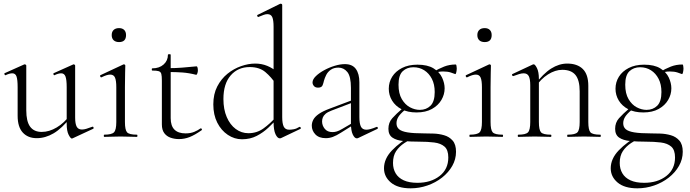

<svg xmlns="http://www.w3.org/2000/svg" viewBox="-20 -745 3754 1045"><path d="M180 7Q132 7 104 -23.5Q76 -54 76 -115V-270Q76 -311 70 -328.5Q64 -346 47 -346Q32 -346 11 -336Q7 -334 4.5 -340Q2 -346 6 -347L111 -394Q113 -395 115 -395Q117 -395 120 -393Q123 -391 123 -388V-145Q123 -84 144 -55.5Q165 -27 207 -27Q248 -27 289 -51.5Q330 -76 361 -119L366 -108Q317 -46 272 -19.5Q227 7 180 7ZM389 -388V-105Q389 -71 397.5 -55.5Q406 -40 426 -40Q437 -40 450 -44Q463 -48 482 -55Q487 -57 489 -51.5Q491 -46 487 -44L375 8Q373 9 371 9Q364 9 353.5 -11.5Q343 -32 343 -71V-270Q343 -311 336.5 -328.5Q330 -346 313 -346Q298 -346 277 -336Q273 -334 271 -340Q269 -346 273 -347L378 -394Q380 -395 381 -395Q383 -395 386 -393Q389 -391 389 -388Z M547 0Q545 0 545 -6Q545 -12 547 -12Q588 -12 600.5 -25Q613 -38 613 -81V-270Q613 -306 606 -322.5Q599 -339 580 -339Q571 -339 559.5 -335.5Q548 -332 532 -324Q528 -323 525.5 -328.5Q523 -334 527 -336L651 -394Q654 -395 655 -395Q657 -395 659.5 -393Q662 -391 662 -388Q662 -381 661 -349.5Q660 -318 660 -271V-81Q660 -38 671.5 -25Q683 -12 725 -12Q728 -12 728 -6Q728 0 725 0Q708 0 685 -1Q662 -2 636 -2Q611 -2 588 -1Q565 0 547 0ZM628 -516Q609 -516 598.5 -526Q588 -536 588 -554Q588 -572 598.5 -582Q609 -592 628 -592Q646 -592 656 -582Q666 -572 666 -554Q666 -516 628 -516Z M954 12Q930 12 908.5 4.5Q887 -3 874 -20.5Q861 -38 861 -68V-306Q861 -331 858 -342.5Q855 -354 844 -357.5Q833 -361 809 -361Q806 -361 806 -367Q806 -373 809 -373Q847 -373 870.5 -394Q894 -415 894 -447Q894 -450 901.5 -450Q909 -450 909 -447V-102Q909 -60 929.5 -39.5Q950 -19 990 -19Q1017 -19 1037.5 -27.5Q1058 -36 1071 -46Q1075 -48 1078 -43.5Q1081 -39 1077 -36Q1040 -10 1012 1Q984 12 954 12ZM1047 -338Q1008 -348 972.5 -350.5Q937 -353 897 -353V-374Q936 -374 972.5 -377Q1009 -380 1050 -384Q1053 -384 1055 -377.5Q1057 -371 1057 -361Q1057 -354 1054 -345.5Q1051 -337 1047 -338Z M1297 13Q1256 13 1220 -11Q1184 -35 1162.5 -77.5Q1141 -120 1141 -177Q1141 -233 1162.5 -274.5Q1184 -316 1218 -343.5Q1252 -371 1292 -385Q1332 -399 1369 -399Q1404 -399 1434.5 -386.5Q1465 -374 1491 -351L1482 -287Q1457 -325 1424.5 -352.5Q1392 -380 1339 -380Q1275 -380 1235.5 -334.5Q1196 -289 1196 -206Q1196 -150 1214 -108Q1232 -66 1263 -43Q1294 -20 1332 -20Q1378 -20 1414 -46Q1450 -72 1482 -108L1490 -101Q1469 -77 1441 -50.5Q1413 -24 1377.5 -5.5Q1342 13 1297 13ZM1516 -718V-108Q1516 -72 1524.5 -55.5Q1533 -39 1554 -39Q1564 -39 1578.5 -41.5Q1593 -44 1609 -54Q1614 -56 1616.5 -50.5Q1619 -45 1614 -43L1511 6Q1507 8 1503 8Q1490 8 1479.5 -14.5Q1469 -37 1469 -81V-599Q1469 -635 1462 -651.5Q1455 -668 1435 -668Q1426 -668 1415 -664Q1404 -660 1387 -653Q1383 -651 1380.5 -657Q1378 -663 1382 -664L1504 -724Q1506 -725 1509 -725Q1511 -725 1513.5 -723Q1516 -721 1516 -718Z M1930 6Q1926 8 1922 8Q1910 8 1900 -13Q1890 -34 1890 -74V-267Q1890 -329 1870.5 -353Q1851 -377 1822 -377Q1797 -377 1780.5 -365.5Q1764 -354 1755.5 -337Q1747 -320 1743 -305Q1741 -295 1736 -281.5Q1731 -268 1711 -268Q1696 -268 1688.5 -277Q1681 -286 1681 -296Q1681 -313 1699 -330.5Q1717 -348 1744.5 -363Q1772 -378 1802 -387Q1832 -396 1857 -396Q1898 -396 1917 -369.5Q1936 -343 1936 -297V-108Q1936 -72 1944.5 -55.5Q1953 -39 1974 -39Q1993 -39 2029 -54Q2034 -56 2036 -50.5Q2038 -45 2033 -43ZM1753 7Q1716 7 1696.5 -13.5Q1677 -34 1677 -61Q1677 -78 1685.5 -94Q1694 -110 1715.5 -125Q1737 -140 1775 -154L1900 -201L1902 -188L1784 -143Q1763 -135 1752 -125.5Q1741 -116 1737 -105.5Q1733 -95 1733 -84Q1733 -62 1747.5 -44Q1762 -26 1790 -26Q1801 -26 1813 -29.5Q1825 -33 1842 -43L1909 -82L1911 -70L1836 -23Q1811 -7 1792 0Q1773 7 1753 7Z M2215 280Q2145 280 2107.5 248.5Q2070 217 2070 171Q2070 119 2113.5 73.5Q2157 28 2231 -14L2242 -1Q2209 15 2181 33.5Q2153 52 2136 77.5Q2119 103 2119 142Q2119 174 2133.5 198.5Q2148 223 2177.5 236.5Q2207 250 2252 250Q2325 250 2372.5 213Q2420 176 2420 112Q2420 71 2399.5 53Q2379 35 2343 30.5Q2307 26 2259 26Q2213 26 2175.5 22.5Q2138 19 2116 4Q2094 -11 2094 -44Q2094 -78 2115 -101.5Q2136 -125 2172 -156L2183 -146Q2158 -125 2148 -108.5Q2138 -92 2138 -74Q2138 -54 2151.5 -42Q2165 -30 2198 -24.5Q2231 -19 2289 -19Q2311 -19 2340 -18Q2369 -17 2397 -9Q2425 -1 2443.5 20Q2462 41 2462 81Q2462 122 2441.5 158Q2421 194 2386 221.5Q2351 249 2306.5 264.5Q2262 280 2215 280ZM2247 -133Q2199 -133 2165.5 -150.5Q2132 -168 2114 -197.5Q2096 -227 2096 -262Q2096 -298 2114.5 -327.5Q2133 -357 2168 -375Q2203 -393 2252 -393Q2307 -393 2339.5 -373Q2372 -353 2386 -323Q2400 -293 2400 -264Q2400 -231 2382.5 -201Q2365 -171 2331 -152Q2297 -133 2247 -133ZM2265 -147Q2300 -147 2323 -169.5Q2346 -192 2346 -244Q2346 -286 2330.5 -316Q2315 -346 2289 -362.5Q2263 -379 2230 -379Q2195 -379 2172 -357.5Q2149 -336 2149 -284Q2149 -236 2167 -205.5Q2185 -175 2211.5 -161Q2238 -147 2265 -147ZM2337 -319V-353Q2368 -371 2397 -382.5Q2426 -394 2461 -394Q2463 -394 2464.5 -387Q2466 -380 2466 -373Q2466 -363 2463.5 -351.5Q2461 -340 2457 -342Q2450 -345 2433 -350.5Q2416 -356 2392 -356Q2379 -356 2368 -354Q2357 -352 2346 -349Z M2537 0Q2535 0 2535 -6Q2535 -12 2537 -12Q2578 -12 2590.5 -25Q2603 -38 2603 -81V-270Q2603 -306 2596 -322.5Q2589 -339 2570 -339Q2561 -339 2549.5 -335.5Q2538 -332 2522 -324Q2518 -323 2515.5 -328.5Q2513 -334 2517 -336L2641 -394Q2644 -395 2645 -395Q2647 -395 2649.5 -393Q2652 -391 2652 -388Q2652 -381 2651 -349.5Q2650 -318 2650 -271V-81Q2650 -38 2661.5 -25Q2673 -12 2715 -12Q2718 -12 2718 -6Q2718 0 2715 0Q2698 0 2675 -1Q2652 -2 2626 -2Q2601 -2 2578 -1Q2555 0 2537 0ZM2618 -516Q2599 -516 2588.5 -526Q2578 -536 2578 -554Q2578 -572 2588.5 -582Q2599 -592 2618 -592Q2636 -592 2646 -582Q2656 -572 2656 -554Q2656 -516 2618 -516Z M3070 0Q3067 0 3067 -6Q3067 -12 3070 -12Q3111 -12 3123 -25Q3135 -38 3135 -81V-248Q3135 -309 3112 -337Q3089 -365 3040 -365Q3002 -365 2962.5 -340Q2923 -315 2894 -271L2890 -283Q2937 -345 2980 -372Q3023 -399 3067 -399Q3122 -399 3152 -369.5Q3182 -340 3182 -278V-81Q3182 -38 3193.5 -25Q3205 -12 3247 -12Q3250 -12 3250 -6Q3250 0 3247 0Q3230 0 3207 -1Q3184 -2 3159 -2Q3134 -2 3110.5 -1Q3087 0 3070 0ZM2801 0Q2798 0 2798 -6Q2798 -12 2801 -12Q2842 -12 2854 -25Q2866 -38 2866 -81V-281Q2866 -315 2858 -330.5Q2850 -346 2830 -346Q2820 -346 2806 -342Q2792 -338 2774 -331Q2770 -330 2767.5 -335Q2765 -340 2769 -342L2880 -394Q2882 -395 2885 -395Q2892 -395 2902.5 -374.5Q2913 -354 2913 -315V-81Q2913 -38 2924.5 -25Q2936 -12 2978 -12Q2981 -12 2981 -6Q2981 0 2978 0Q2961 0 2938 -1Q2915 -2 2890 -2Q2865 -2 2841.5 -1Q2818 0 2801 0Z M3449 280Q3379 280 3341.5 248.5Q3304 217 3304 171Q3304 119 3347.5 73.5Q3391 28 3465 -14L3476 -1Q3443 15 3415 33.5Q3387 52 3370 77.5Q3353 103 3353 142Q3353 174 3367.5 198.5Q3382 223 3411.5 236.5Q3441 250 3486 250Q3559 250 3606.5 213Q3654 176 3654 112Q3654 71 3633.5 53Q3613 35 3577 30.5Q3541 26 3493 26Q3447 26 3409.5 22.5Q3372 19 3350 4Q3328 -11 3328 -44Q3328 -78 3349 -101.5Q3370 -125 3406 -156L3417 -146Q3392 -125 3382 -108.5Q3372 -92 3372 -74Q3372 -54 3385.5 -42Q3399 -30 3432 -24.5Q3465 -19 3523 -19Q3545 -19 3574 -18Q3603 -17 3631 -9Q3659 -1 3677.5 20Q3696 41 3696 81Q3696 122 3675.5 158Q3655 194 3620 221.5Q3585 249 3540.5 264.5Q3496 280 3449 280ZM3481 -133Q3433 -133 3399.5 -150.5Q3366 -168 3348 -197.5Q3330 -227 3330 -262Q3330 -298 3348.5 -327.5Q3367 -357 3402 -375Q3437 -393 3486 -393Q3541 -393 3573.5 -373Q3606 -353 3620 -323Q3634 -293 3634 -264Q3634 -231 3616.5 -201Q3599 -171 3565 -152Q3531 -133 3481 -133ZM3499 -147Q3534 -147 3557 -169.5Q3580 -192 3580 -244Q3580 -286 3564.5 -316Q3549 -346 3523 -362.5Q3497 -379 3464 -379Q3429 -379 3406 -357.5Q3383 -336 3383 -284Q3383 -236 3401 -205.5Q3419 -175 3445.5 -161Q3472 -147 3499 -147ZM3571 -319V-353Q3602 -371 3631 -382.5Q3660 -394 3695 -394Q3697 -394 3698.5 -387Q3700 -380 3700 -373Q3700 -363 3697.5 -351.5Q3695 -340 3691 -342Q3684 -345 3667 -350.5Q3650 -356 3626 -356Q3613 -356 3602 -354Q3591 -352 3580 -349Z"/></svg>

Font: Cormorant Garamond Light Light
Style: Regular
Weight: 300
Version: Version 4.001